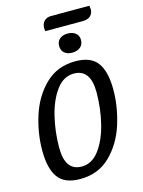

<svg xmlns="http://www.w3.org/2000/svg" viewBox="-145 -1066 867 1168"><g transform="rotate(-15 289.0 -482.0)"><path d="M546 -454Q546 -347 511.5 -237.5Q477 -128 401.5 -54Q326 20 211 20Q114 20 73 -36.5Q32 -93 32 -207Q32 -316 67 -425Q102 -534 177.5 -607Q253 -680 367 -680Q464 -680 505 -623.5Q546 -567 546 -454ZM136 -196Q136 -51 240 -51Q305 -51 350.5 -112Q396 -173 419.5 -268Q443 -363 443 -465Q443 -610 338 -610Q273 -610 227.5 -548.5Q182 -487 159 -392Q136 -297 136 -196ZM540 -960Q540 -956 538 -946Q532 -925 516 -914.5Q500 -904 471 -904H238Q236 -914 236 -922Q236 -951 252 -967.5Q268 -984 296 -984H537Q540 -963 540 -960ZM434 -797Q434 -767 414 -751Q394 -735 363 -735Q333 -735 314.5 -750.5Q296 -766 296 -795Q296 -824 315.5 -839.5Q335 -855 365 -855Q396 -855 415 -839.5Q434 -824 434 -797Z"/></g></svg>

Font: Sansita Light Italic
Style: Regular
Weight: 300
Italic angle: -11°
Designer: Pablo Cosgaya
Foundry: Omnibus-Type
Version: Version 1.006